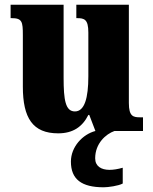

<svg xmlns="http://www.w3.org/2000/svg" viewBox="-20 -556 651 815"><path d="M227 10C290 10 330 -18 355 -68H359L385 0C331 14 281 67 281 130C281 205 326 239 420 239C439 239 483 233 501 223V156C480 162 461 165 445 165C410 165 384 150 384 116C384 53 429 13 466 0H587V-58H576C546 -58 527 -61 527 -119V-536H304V-479H307C338 -479 355 -474 355 -418V-232C355 -140 339 -83 298 -83C258 -83 250 -131 250 -226V-536H25V-479H29C74 -479 77 -464 77 -407V-188C77 -55 119 10 227 10Z"/></svg>

Font: Noto Serif Georgian Condensed Black
Style: Regular
Weight: 900
Width: 3
Designer: Monotype Design Team, Akaki Razmadze
Foundry: Google LLC
Version: Version 2.003